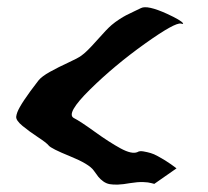

<svg xmlns="http://www.w3.org/2000/svg" viewBox="-20 -664 564 520"><path d="M361.8 -642.1Q355 -638.7 342 -632.6Q329.1 -626.5 321.5 -622.6Q314 -618.7 303 -611.6Q292 -604.5 282.2 -596.2Q270 -585.9 242.2 -554.4Q214.4 -522.9 200.2 -513.2Q190.9 -506.3 164.8 -494.4Q138.7 -482.4 115.7 -469.7Q92.8 -457 84 -445.8Q35.6 -383.3 26.9 -359.9Q24.4 -353 23.9 -348.1Q22.9 -337.9 41 -323Q59.1 -308.1 82.5 -292.7Q106 -277.3 111.8 -270Q118.2 -261.7 169.9 -240.7Q221.7 -219.7 233.9 -202.1Q241.7 -190.9 246.6 -184.8Q251.5 -178.7 259.5 -172.9Q267.6 -167 276.9 -165.3Q286.1 -163.6 299.8 -164.1Q313.5 -164.6 332 -168Q353 -171.4 367.7 -170.9Q382.3 -170.4 390.1 -168L397.9 -166L458 -208Q456.5 -209 453.9 -211.2Q451.2 -213.4 442.9 -219.2Q434.6 -225.1 427 -229.7Q419.4 -234.4 408 -240.7Q396.5 -247.1 387.9 -249.5Q379.4 -252 368.7 -253.9Q357.9 -255.9 352.1 -252Q336.9 -245.6 306.4 -262.2Q275.9 -278.8 236.3 -307.4Q196.8 -335.9 180.2 -344.2Q157.2 -356 223.6 -421.4Q290 -486.8 372.1 -545.4Q454.1 -604 470.2 -600.1Q477.5 -598.1 475.6 -601.1Q470.7 -608.9 432.6 -626.5Q378.9 -650.9 361.8 -642.1Z"/></svg>

Font: Superheroes Libre
Style: Regular
Weight: 400
Version: Version 001.000